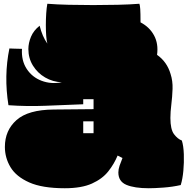

<svg xmlns="http://www.w3.org/2000/svg" viewBox="-20 -968 1007 1022"><path d="M325 34Q205 34 135.5 3Q66 -28 36 -78Q6 -128 6 -186Q6 -274 68 -329Q130 -384 266 -385L478 -387V-440H423V-413Q321 -409 222 -405Q123 -401 25 -408Q0 -564 30 -710Q42 -710 57 -709Q72 -708 97 -708Q93 -646 122 -601.5Q151 -557 201.5 -538Q252 -519 309 -530Q261 -532 220.5 -555.5Q180 -579 155.5 -618.5Q131 -658 131 -707Q131 -739 145 -772.5Q159 -806 191 -831Q205 -774 232 -736Q228 -750 226 -776.5Q224 -803 224 -834.5Q224 -866 226 -896.5Q228 -927 232 -948Q283 -944 346 -942.5Q409 -941 476 -941Q543 -941 607 -942.5Q671 -944 722 -948Q725 -940 726.5 -919.5Q728 -899 728 -849Q776 -824 800 -779.5Q824 -735 816 -676Q869 -639 888 -574Q900 -537 898.5 -494.5Q897 -452 892 -412Q887 -372 887 -340Q887 -279 906.5 -253.5Q926 -228 948 -220Q957 -191 958.5 -147Q960 -103 956 -59Q952 -15 942 17Q898 27 850 30.5Q802 34 772 34Q696 34 653 16Q610 -2 610 -50Q610 -67 616.5 -86Q623 -105 632 -127L606 -140Q588 -96 556.5 -56Q525 -16 469.5 9Q414 34 325 34ZM423 -259H478V-322H423Z"/></svg>

Font: Oi
Style: Regular
Weight: 400
Designer: Kostas Bartsokas, Mohamad Dakak
Foundry: Foundry5
Version: Version 4.000